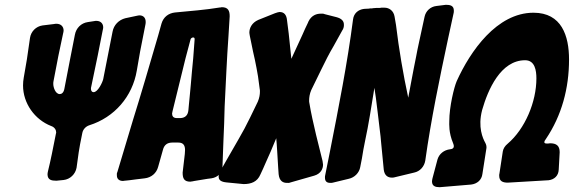

<svg xmlns="http://www.w3.org/2000/svg" viewBox="-20 -765 2391 800"><path d="M586 -663C587 -667 587 -671 587 -674C587 -691 577 -701 561 -701C558 -701 554 -700 549 -699L502 -689C475 -682 454 -661 449 -633C442 -598 431 -540 410 -435C407 -422 388 -381 370 -381C362 -381 359 -388 359 -395C359 -398 359 -400 360 -403C379 -491 397 -582 408 -639C409 -643 410 -647 410 -651C410 -667 399 -678 382 -678C379 -678 375 -678 372 -677L346 -673C318 -669 297 -648 292 -620C279 -553 264 -479 248 -394C245 -379 237 -373 229 -373C211 -373 202 -401 202 -415C202 -419 202 -423 203 -427C231 -575 215 -490 243 -626C244 -630 245 -634 245 -638C245 -654 234 -666 215 -666C212 -666 209 -666 206 -665L157 -659C130 -655 109 -634 105 -607C96 -540 88 -490 79 -442C77 -431 76 -420 76 -409C76 -335 124 -267 193 -240C208 -235 214 -223 214 -214C214 -212 214 -210 213 -208C201 -147 191 -96 180 -52C179 -47 178 -43 178 -39C178 -15 195 -12 215 -12L245 -15C272 -18 294 -39 299 -66C307 -122 307 -134 323 -211C326 -226 337 -238 352 -243C457 -276 532 -363 550 -471C558 -521 567 -569 586 -663Z M790 -11C810 -14 828 -17 845 -20L861 -22C888 -26 906 -45 907 -72L911 -179C912 -204 913 -228 914 -251L916 -321C921 -418 925 -519 932 -615L937 -697C937 -720 931 -735 904 -735L899 -734H897C866 -729 835 -725 804 -722L709 -713C682 -710 661 -694 653 -667L639 -617C607 -507 564 -360 535 -268L469 -48C466 -43 467 -38 467 -34C467 -18 478 -11 493 -11L498 -12H500L519 -14C536 -17 555 -18 575 -21L583 -22C610 -25 632 -43 639 -70L659 -141C664 -161 677 -171 698 -171H723C744 -171 751 -159 751 -140L750 -123L741 -46C741 -23 746 -8 773 -8L778 -9H780ZM785 -522C781 -483 778 -447 775 -412C772 -383 770 -355 767 -328L765 -306C763 -285 752 -274 732 -273H717C702 -273 697 -281 697 -292C697 -293 698 -297 699 -302L753 -522L774 -601C775 -605 779 -608 784 -609C789 -609 791 -607 791 -602Z M1289 -33C1317 -41 1326 -62 1326 -79C1326 -82 1325 -87 1324 -94L1297 -203C1286 -250 1276 -293 1269 -336C1268 -339 1268 -342 1268 -347C1268 -358 1270 -374 1277 -390L1319 -476C1335 -509 1351 -541 1370 -573L1406 -638C1411 -645 1413 -653 1413 -661C1413 -669 1412 -685 1384 -693L1333 -706C1326 -709 1323 -708 1316 -708C1300 -708 1278 -702 1265 -675L1263 -670C1255 -653 1247 -637 1240 -620L1194 -520C1191 -552 1187 -588 1183 -625L1176 -680C1174 -703 1164 -715 1145 -715C1141 -715 1135 -713 1126 -710L1056 -682C1029 -670 1019 -648 1019 -629C1019 -626 1020 -622 1021 -615L1027 -586C1032 -561 1037 -537 1042 -516C1047 -493 1051 -470 1055 -447L1062 -395C1063 -392 1063 -388 1063 -383C1063 -372 1061 -357 1054 -341L1022 -275C1007 -244 991 -214 974 -185C957 -156 941 -127 924 -98L898 -52C893 -45 891 -37 891 -30C891 -22 892 -8 923 -5L995 2C1026 2 1052 -7 1065 -38C1080 -69 1093 -102 1108 -134L1131 -189C1132 -174 1134 -157 1135 -134C1136 -113 1138 -91 1139 -68L1141 -39C1144 -10 1160 -3 1175 -3C1180 -3 1184 -2 1191 -5Z M1433 -20C1457 -25 1477 -45 1481 -69L1488 -105C1492 -130 1496 -154 1501 -177C1516 -246 1527 -319 1540 -399C1543 -382 1549 -338 1554 -294L1562 -227C1565 -204 1567 -186 1568 -171L1579 -58C1582 -33 1597 -25 1612 -25C1617 -25 1620 -25 1623 -26L1706 -46C1730 -51 1748 -71 1752 -96C1776 -267 1811 -435 1847 -604L1870 -710C1871 -713 1871 -716 1871 -721C1871 -742 1855 -745 1838 -745L1798 -740C1773 -737 1754 -719 1749 -695L1726 -589C1721 -566 1717 -547 1714 -530L1704 -480C1697 -447 1692 -413 1681 -358C1660 -455 1642 -561 1630 -661L1624 -696C1620 -720 1602 -733 1582 -733H1569C1566 -732 1562 -732 1559 -732H1549L1536 -731C1534 -731 1532 -731 1531 -730H1521C1520 -729 1518 -729 1516 -729L1497 -728C1472 -725 1454 -709 1451 -684C1427 -499 1391 -318 1355 -135L1335 -35C1334 -32 1334 -29 1334 -25C1334 -10 1341 -3 1356 -3C1361 -3 1364 -3 1367 -4Z M2312 -131C2312 -158 2298 -168 2272 -168L2264 -167C2262 -167 2260 -167 2258 -167C2251 -167 2248 -169 2248 -173C2248 -176 2250 -180 2254 -185C2321 -284 2351 -398 2351 -517C2351 -616 2320 -712 2203 -712C2050 -712 1939 -551 1883 -427C1872 -402 1852 -320 1852 -260C1852 -248 1849 -213 1868 -168C1870 -163 1871 -159 1871 -156C1871 -148 1866 -144 1855 -143C1830 -140 1810 -124 1803 -101L1782 -22C1781 -17 1780 -13 1780 -9C1780 11 1795 15 1812 15L1943 4C1968 1 1987 -15 1990 -40L2007 -149C2007 -158 2006 -162 2002 -170C1992 -188 1970 -235 1989 -307C2013 -391 2066 -514 2168 -514C2209 -514 2215 -471 2215 -438C2215 -341 2168 -228 2095 -166C2084 -157 2077 -146 2075 -134L2061 -42C2060 -39 2060 -36 2060 -33C2060 -9 2076 -4 2096 -4L2266 -14C2290 -17 2307 -33 2308 -58Z"/></svg>

Font: Bangerz
Style: Bold
Weight: 700
Designer: vernon adams
Foundry: Vernon Adams
Version: Version 2.10;December 28, 2023;FontCreator 13.0.0.2683 64-bi